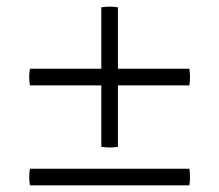

<svg xmlns="http://www.w3.org/2000/svg" viewBox="-20 -658 660 578"><path d="M550 -401H70Q66 -426 70 -451H550Q554 -426 550 -401ZM285 -216V-636Q310 -640 335 -636V-216Q310 -212 285 -216ZM550 -100H70Q66 -125 70 -150H550Q554 -125 550 -100Z"/></svg>

Font: Poltawski Nowy SemiBold
Style: Regular
Weight: 600
Version: Version 1.001;gftools[0.9.25]